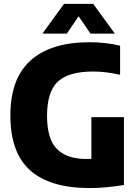

<svg xmlns="http://www.w3.org/2000/svg" viewBox="-20 -970 718 1000"><path d="M447 9.5Q241 9.5 137.5 -82.5Q34 -174.5 34 -369Q34 -560.5 139.5 -655.2Q245 -750 446 -750Q531 -750 605.5 -732V-580.5Q570 -588.5 535.5 -593Q501 -597.5 464.5 -597.5Q338.5 -597.5 281.8 -545.2Q225 -493 225 -366.5Q225 -245.5 276.8 -193.8Q328.5 -142 429.5 -142Q442.5 -142 456 -142.5V-360H625.5V-6.5Q580.5 1 535 5.2Q489.5 9.5 447 9.5ZM201 -795 313.5 -950H465.5L578 -795H451L389.5 -885.5L328 -795Z"/></svg>

Font: Encode Sans SemiCondensed SemiCondensed ExtraBold
Style: Regular
Weight: 800
Width: 4
Designer: Multiple Designers
Foundry: Impallari Type
Version: Version 3.000; ttfautohint (v1.8.3) -l 8 -r 50 -G 200 -x 14 